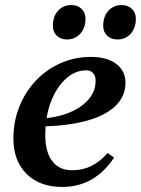

<svg xmlns="http://www.w3.org/2000/svg" viewBox="-20 -726 557 759"><path d="M226 13Q137 13 85 -38.5Q33 -90 33 -178Q33 -246 56.5 -304.5Q80 -363 121.5 -407Q163 -451 219 -476Q275 -501 339 -501Q403 -501 439.5 -473.5Q476 -446 476 -398Q476 -344 434 -305Q392 -266 312.5 -246Q233 -226 120 -226V-257Q187 -257 241 -276Q295 -295 326.5 -329Q358 -363 358 -407Q358 -426 348 -437Q338 -448 321 -448Q276 -448 239 -413.5Q202 -379 180.5 -321.5Q159 -264 159 -191Q159 -125 186.5 -89Q214 -53 265 -53Q307 -53 341.5 -70Q376 -87 405 -121L431 -103Q354 13 226 13ZM444 -570Q419 -570 403.5 -585Q388 -600 388 -624Q388 -661 408.5 -683.5Q429 -706 461 -706Q486 -706 501.5 -691Q517 -676 517 -652Q517 -616 497 -593Q477 -570 444 -570ZM245 -570Q220 -570 204.5 -585Q189 -600 189 -624Q189 -661 209.5 -683.5Q230 -706 262 -706Q287 -706 302.5 -691Q318 -676 318 -652Q318 -616 297.5 -593Q277 -570 245 -570Z"/></svg>

Font: Platypi Light Medium
Style: Italic
Weight: 500
Italic angle: -13°
Version: Version 1.200